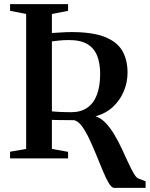

<svg xmlns="http://www.w3.org/2000/svg" viewBox="-20 -763 722 925"><path d="M529.5 142Q518 142 504.5 119.8Q491 97.5 476.2 62Q461.5 26.5 445 -14Q428.5 -54.5 411.2 -91.5Q394 -128.5 375.5 -154Q357 -179.5 337.5 -184Q327 -184 312.2 -184.2Q297.5 -184.5 282 -184.5Q266.5 -184.5 252.8 -184.8Q239 -185 230 -185.5V-45.5L308 -31.5V0H28.5V-32L106 -45.5V-695.5L28.5 -711V-743H308V-711L230 -695.5V-604Q253.5 -605 277 -606.8Q300.5 -608.5 324.5 -608.5Q425.5 -608.5 484.5 -585.2Q543.5 -562 569 -518.5Q594.5 -475 594.5 -413Q594.5 -367.5 576.8 -324.2Q559 -281 524.8 -248.8Q490.5 -216.5 440 -202.5Q466.5 -194.5 488.8 -171Q511 -147.5 530.5 -115Q550 -82.5 566.5 -47.2Q583 -12 597.2 19.2Q611.5 50.5 623.8 71.5Q636 92.5 646.5 97L681.5 110.5V142ZM323.5 -222.5Q369.5 -222.5 400.5 -244Q431.5 -265.5 447 -306.8Q462.5 -348 462.5 -406.5Q462.5 -458 448 -494.5Q433.5 -531 400.8 -550.5Q368 -570 312.5 -570Q282.5 -570 262.8 -567.5Q243 -565 230 -563.5V-226.5Q243.5 -225 261.8 -224Q280 -223 297 -222.8Q314 -222.5 323.5 -222.5Z"/></svg>

Font: Merriweather 96pt SemiBold
Style: Regular
Weight: 600
Version: Version 2.100